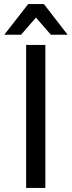

<svg xmlns="http://www.w3.org/2000/svg" viewBox="-20 -920 351 940"><path d="M108 -700H202V0H108ZM118 -900H195L311 -750H229L156 -834L83 -750H1Z"/></svg>

Font: Golos UI
Style: Regular
Weight: 400
Designer: A.Korolkova, Vitaly Kuzmin
Foundry: ParaType Ltd
Version: Version 2.000